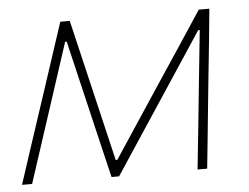

<svg xmlns="http://www.w3.org/2000/svg" viewBox="-42 -545 773 596"><g transform="rotate(-5 344.5 -247.0)"><path d="M3.5 0Q21.5 -55 38.5 -106.8Q55.5 -158.5 72.5 -210L95 -278Q112.5 -331.5 130.5 -386Q148.5 -440.5 166 -494H195.5Q208.5 -438.5 222 -381.8Q235.5 -325 248.5 -269.5L300 -51.5H305L449 -269.5Q486.5 -326 523.8 -382.2Q561 -438.5 597.5 -494H630.5Q625.5 -441.5 619.8 -385.2Q614 -329 608.5 -276.5L601.5 -207.5Q596.5 -156.5 591.2 -104.5Q586 -52.5 580.5 0H550.5Q557.5 -65 564.2 -130.8Q571 -196.5 577.5 -261.5L595 -430.5H590L472 -251.5Q430.5 -188.5 389 -125.8Q347.5 -63 306 0H282.5Q267.5 -63 252.5 -126Q237.5 -189 223 -251L180.5 -430.5H175.5L121 -263.5Q99.5 -198 78 -131.8Q56.5 -65.5 35 0Z"/></g></svg>

Font: Commissioner Thin
Style: Italic
Weight: 100
Italic angle: -12°
Designer: Kostas Bartsokas
Foundry: Kostas Bartsokas
Version: Version 1.000; ttfautohint (v1.8.3)